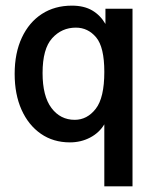

<svg xmlns="http://www.w3.org/2000/svg" viewBox="-20 -494 540 681"><path d="M350 167V-53Q332 -23 299.5 -6Q267 11 228 11Q169 11 125 -19.5Q81 -50 56.5 -104.5Q32 -159 32 -232Q32 -306 57.5 -360.5Q83 -415 128.5 -444.5Q174 -474 235 -474Q278 -474 307 -457Q336 -440 354 -409V-463H450V167ZM245 -69Q289 -69 319.5 -108Q350 -147 350 -239Q350 -327 321 -361.5Q292 -396 249 -396Q199 -396 165 -358.5Q131 -321 131 -235Q131 -153 162.5 -111Q194 -69 245 -69Z"/></svg>

Font: Inconsolata SemiBold
Style: Regular
Weight: 600
Monospace: yes
Designer: Raph Levien, Cyreal, Brenton Simpson
Foundry: Raph Levien, Cyreal, Google
Version: Version 3.100; ttfautohint (v1.8.4.7-5d5b)